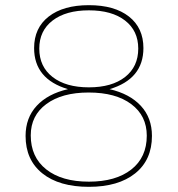

<svg xmlns="http://www.w3.org/2000/svg" viewBox="-20 -721 688 743"><path d="M535 -535Q535 -415 404 -376Q482 -358 525 -311.5Q568 -265 568 -195Q568 -102 503 -50Q438 2 324 2Q209 2 144 -50Q79 -102 79 -195Q79 -265 122 -311.5Q165 -358 243 -376Q112 -415 112 -535Q112 -613 168.5 -657Q225 -701 324 -701Q423 -701 479 -657Q535 -613 535 -535ZM132 -533Q132 -463 183.5 -423Q235 -383 324 -383Q413 -383 464 -423Q515 -463 515 -533Q515 -602 464 -641.5Q413 -681 324 -681Q235 -681 183.5 -641.5Q132 -602 132 -533ZM323 -363Q220 -363 159.5 -318.5Q99 -274 99 -197Q99 -113 159 -65.5Q219 -18 324 -18Q428 -18 488 -65Q548 -112 548 -196Q548 -273 488 -318Q428 -363 323 -363Z"/></svg>

Font: Montserrat arm Thin
Style: Regular
Weight: 250
Designer: Julieta Ulanovsky
Foundry: Julieta Ulanovsky
Version: Version 6.000;PS 006.000;hotconv 1.0.88;makeotf.lib2.5.64775